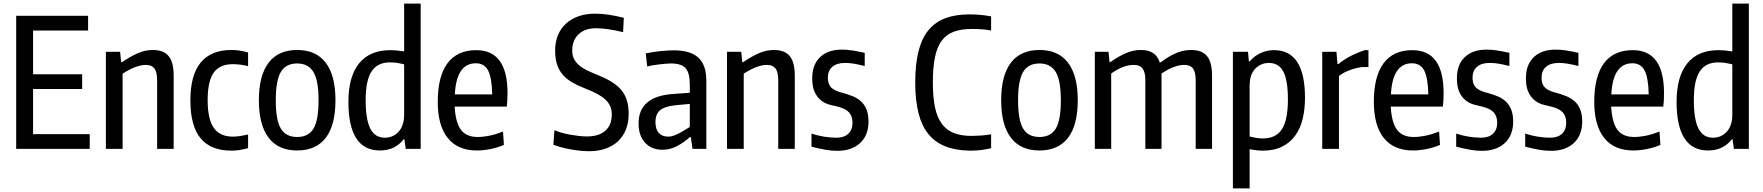

<svg xmlns="http://www.w3.org/2000/svg" viewBox="-20 -828 9807 1068"><path d="M70 -740H470V-658H164V-415H437V-333H164V-82H479V0H70Z M569 -540H648L654 -482H658Q712 -518 751 -534Q790 -550 830 -550Q890 -550 918 -516Q946 -482 946 -408V0H854V-381Q854 -428 838.5 -447.5Q823 -467 792 -467Q763 -467 730 -454Q697 -441 662 -418V0H569Z M1268 10Q1153 10 1096 -58.5Q1039 -127 1039 -270Q1039 -550 1268 -550Q1288 -550 1310.5 -547Q1333 -544 1360 -536V-460Q1336 -466 1315.5 -468.5Q1295 -471 1275 -471Q1202 -471 1168.5 -423.5Q1135 -376 1135 -270Q1135 -166 1169 -117Q1203 -68 1275 -68Q1309 -68 1360 -80V-4Q1340 2 1315.5 6Q1291 10 1268 10Z M1633 9Q1528 9 1474 -62Q1420 -133 1420 -270Q1420 -408 1474 -479Q1528 -550 1633 -550Q1738 -550 1792 -479Q1846 -408 1846 -270Q1846 -132 1792 -61.5Q1738 9 1633 9ZM1633 -66Q1696 -66 1724 -113Q1752 -160 1752 -270Q1752 -380 1723.5 -427.5Q1695 -475 1633 -475Q1570 -475 1542 -427.5Q1514 -380 1514 -270Q1514 -160 1542 -113Q1570 -66 1633 -66Z M2093 9Q1918 9 1918 -262Q1918 -402 1977.5 -475.5Q2037 -549 2152 -549Q2169 -549 2185.5 -547.5Q2202 -546 2228 -542V-808H2320V0H2237L2229 -54H2226Q2178 9 2093 9ZM2120 -62Q2142 -62 2161.5 -70Q2181 -78 2196 -94Q2211 -110 2219.5 -134Q2228 -158 2228 -190V-470Q2204 -476 2186 -478.5Q2168 -481 2149 -481Q2080 -481 2047 -431Q2014 -381 2014 -271Q2014 -163 2040 -112.5Q2066 -62 2120 -62Z M2632 9Q2526 9 2470.5 -60.5Q2415 -130 2415 -261Q2415 -403 2469 -476Q2523 -549 2629 -549Q2803 -549 2803 -311Q2803 -285 2802 -268.5Q2801 -252 2799 -235H2509Q2514 -146 2544 -106Q2574 -66 2637 -66Q2667 -66 2702 -73Q2737 -80 2778 -96L2783 -22Q2751 -8 2710.5 0.5Q2670 9 2632 9ZM2627 -476Q2519 -476 2510 -303H2718Q2716 -396 2695 -436Q2674 -476 2627 -476Z M3258 13Q3212 13 3157.5 3.5Q3103 -6 3058 -23L3064 -104Q3079 -97 3101 -90.5Q3123 -84 3148 -79.5Q3173 -75 3198 -72Q3223 -69 3244 -69Q3311 -69 3347 -100.5Q3383 -132 3383 -192Q3383 -219 3373.5 -239Q3364 -259 3346 -275.5Q3328 -292 3300.5 -306.5Q3273 -321 3237 -335Q3196 -351 3165 -368.5Q3134 -386 3112 -410.5Q3090 -435 3079 -468Q3068 -501 3068 -547Q3068 -594 3083.5 -632Q3099 -670 3128 -696.5Q3157 -723 3198 -737.5Q3239 -752 3290 -752Q3328 -752 3367 -746Q3406 -740 3450 -729L3446 -649Q3402 -660 3363.5 -665.5Q3325 -671 3296 -671Q3234 -671 3198.5 -637.5Q3163 -604 3163 -547Q3163 -521 3172 -502Q3181 -483 3199 -467Q3217 -451 3244 -437.5Q3271 -424 3307 -410Q3349 -393 3381 -373.5Q3413 -354 3434.5 -329Q3456 -304 3466.5 -271Q3477 -238 3477 -195Q3477 -147 3462 -108.5Q3447 -70 3418.5 -43Q3390 -16 3349.5 -1.5Q3309 13 3258 13Z M3665 5Q3604 5 3568 -34.5Q3532 -74 3532 -141Q3532 -291 3721 -305L3817 -312V-357Q3817 -423 3793.5 -449Q3770 -475 3712 -475Q3700 -475 3683 -473.5Q3666 -472 3648 -470Q3630 -468 3612 -465Q3594 -462 3580 -458L3572 -531Q3611 -539 3652 -543.5Q3693 -548 3727 -548Q3821 -548 3865 -507Q3909 -466 3909 -379V0H3832L3823 -65H3817Q3787 -38 3748.5 -16.5Q3710 5 3665 5ZM3698 -68Q3713 -68 3729 -74Q3745 -80 3761 -88.5Q3777 -97 3791.5 -106Q3806 -115 3817 -122V-250L3741 -243Q3679 -237 3652.5 -215.5Q3626 -194 3626 -149Q3626 -109 3644.5 -88.5Q3663 -68 3698 -68Z M4024 -540H4103L4109 -482H4113Q4167 -518 4206 -534Q4245 -550 4285 -550Q4345 -550 4373 -516Q4401 -482 4401 -408V0H4309V-381Q4309 -428 4293.5 -447.5Q4278 -467 4247 -467Q4218 -467 4185 -454Q4152 -441 4117 -418V0H4024Z M4637 11Q4605 11 4571.5 5Q4538 -1 4494 -12V-85Q4526 -74 4562.5 -68Q4599 -62 4633 -62Q4675 -62 4698.5 -84Q4722 -106 4722 -145Q4722 -181 4703.5 -202Q4685 -223 4643 -234Q4619 -239 4593.5 -246Q4568 -253 4547 -269.5Q4526 -286 4512 -315Q4498 -344 4498 -393Q4498 -468 4541.5 -510Q4585 -552 4663 -552Q4691 -552 4720.5 -547.5Q4750 -543 4790 -534V-461Q4749 -471 4725.5 -474.5Q4702 -478 4680 -478Q4635 -478 4610 -456.5Q4585 -435 4585 -397Q4585 -374 4591.5 -359.5Q4598 -345 4609.5 -336Q4621 -327 4636.5 -321Q4652 -315 4669 -311Q4699 -303 4725 -292Q4751 -281 4770 -263.5Q4789 -246 4800 -219Q4811 -192 4811 -151Q4811 -76 4764.5 -32.5Q4718 11 4637 11Z M5376 10Q5297 9 5239.5 -13.5Q5182 -36 5144.5 -82Q5107 -128 5089 -199.5Q5071 -271 5071 -369Q5071 -470 5089 -542Q5107 -614 5144 -659.5Q5181 -705 5238 -726.5Q5295 -748 5374 -748Q5401 -748 5430.5 -745.5Q5460 -743 5493 -737V-658Q5471 -663 5442.5 -665Q5414 -667 5388 -667Q5328 -667 5286.5 -652Q5245 -637 5219 -602.5Q5193 -568 5181 -511Q5169 -454 5169 -369Q5169 -287 5181 -230.5Q5193 -174 5219.5 -138.5Q5246 -103 5287 -87.5Q5328 -72 5385 -72Q5405 -72 5435.5 -74Q5466 -76 5493 -81V-4Q5470 2 5441.5 6Q5413 10 5376 10Z M5762 9Q5657 9 5603 -62Q5549 -133 5549 -270Q5549 -408 5603 -479Q5657 -550 5762 -550Q5867 -550 5921 -479Q5975 -408 5975 -270Q5975 -132 5921 -61.5Q5867 9 5762 9ZM5762 -66Q5825 -66 5853 -113Q5881 -160 5881 -270Q5881 -380 5852.5 -427.5Q5824 -475 5762 -475Q5699 -475 5671 -427.5Q5643 -380 5643 -270Q5643 -160 5671 -113Q5699 -66 5762 -66Z M6070 -540H6146L6152 -482H6155Q6207 -518 6247 -534Q6287 -550 6325 -550Q6368 -550 6393.5 -533.5Q6419 -517 6431 -481H6436Q6485 -518 6525.5 -534Q6566 -550 6606 -550Q6666 -550 6694 -516Q6722 -482 6722 -408V0H6631V-381Q6631 -427 6616 -447Q6601 -467 6568 -467Q6512 -467 6441 -419V0H6351V-381Q6351 -427 6335.5 -447Q6320 -467 6287 -467Q6228 -467 6161 -419V0H6070Z M6838 -540H6922L6927 -486H6931Q6955 -515 6990 -532Q7025 -549 7067 -549Q7239 -549 7239 -284Q7239 -222 7226.5 -168.5Q7214 -115 7185.5 -75Q7157 -35 7112 -12.5Q7067 10 7003 10Q6987 10 6969 8Q6951 6 6931 2V220H6838ZM7005 -58Q7077 -58 7110.5 -109Q7144 -160 7144 -274Q7144 -382 7118.5 -430Q7093 -478 7038 -478Q6994 -478 6962.5 -446Q6931 -414 6931 -350V-69Q6972 -58 7005 -58Z M7335 -540H7414L7420 -472H7426Q7434 -480 7449.5 -490.5Q7465 -501 7485 -512Q7505 -523 7527.5 -532.5Q7550 -542 7572 -549H7592V-455H7555Q7516 -449 7482 -435.5Q7448 -422 7428 -405V0H7335Z M7839 9Q7733 9 7677.5 -60.5Q7622 -130 7622 -261Q7622 -403 7676 -476Q7730 -549 7836 -549Q8010 -549 8010 -311Q8010 -285 8009 -268.5Q8008 -252 8006 -235H7716Q7721 -146 7751 -106Q7781 -66 7844 -66Q7874 -66 7909 -73Q7944 -80 7985 -96L7990 -22Q7958 -8 7917.5 0.5Q7877 9 7839 9ZM7834 -476Q7726 -476 7717 -303H7925Q7923 -396 7902 -436Q7881 -476 7834 -476Z M8223 11Q8191 11 8157.5 5Q8124 -1 8080 -12V-85Q8112 -74 8148.5 -68Q8185 -62 8219 -62Q8261 -62 8284.5 -84Q8308 -106 8308 -145Q8308 -181 8289.5 -202Q8271 -223 8229 -234Q8205 -239 8179.5 -246Q8154 -253 8133 -269.5Q8112 -286 8098 -315Q8084 -344 8084 -393Q8084 -468 8127.5 -510Q8171 -552 8249 -552Q8277 -552 8306.5 -547.5Q8336 -543 8376 -534V-461Q8335 -471 8311.5 -474.5Q8288 -478 8266 -478Q8221 -478 8196 -456.5Q8171 -435 8171 -397Q8171 -374 8177.5 -359.5Q8184 -345 8195.5 -336Q8207 -327 8222.5 -321Q8238 -315 8255 -311Q8285 -303 8311 -292Q8337 -281 8356 -263.5Q8375 -246 8386 -219Q8397 -192 8397 -151Q8397 -76 8350.5 -32.5Q8304 11 8223 11Z M8607 11Q8575 11 8541.5 5Q8508 -1 8464 -12V-85Q8496 -74 8532.5 -68Q8569 -62 8603 -62Q8645 -62 8668.5 -84Q8692 -106 8692 -145Q8692 -181 8673.5 -202Q8655 -223 8613 -234Q8589 -239 8563.5 -246Q8538 -253 8517 -269.5Q8496 -286 8482 -315Q8468 -344 8468 -393Q8468 -468 8511.5 -510Q8555 -552 8633 -552Q8661 -552 8690.5 -547.5Q8720 -543 8760 -534V-461Q8719 -471 8695.5 -474.5Q8672 -478 8650 -478Q8605 -478 8580 -456.5Q8555 -435 8555 -397Q8555 -374 8561.5 -359.5Q8568 -345 8579.5 -336Q8591 -327 8606.5 -321Q8622 -315 8639 -311Q8669 -303 8695 -292Q8721 -281 8740 -263.5Q8759 -246 8770 -219Q8781 -192 8781 -151Q8781 -76 8734.5 -32.5Q8688 11 8607 11Z M9065 9Q8959 9 8903.5 -60.5Q8848 -130 8848 -261Q8848 -403 8902 -476Q8956 -549 9062 -549Q9236 -549 9236 -311Q9236 -285 9235 -268.5Q9234 -252 9232 -235H8942Q8947 -146 8977 -106Q9007 -66 9070 -66Q9100 -66 9135 -73Q9170 -80 9211 -96L9216 -22Q9184 -8 9143.5 0.5Q9103 9 9065 9ZM9060 -476Q8952 -476 8943 -303H9151Q9149 -396 9128 -436Q9107 -476 9060 -476Z M9481 9Q9306 9 9306 -262Q9306 -402 9365.5 -475.5Q9425 -549 9540 -549Q9557 -549 9573.5 -547.5Q9590 -546 9616 -542V-808H9708V0H9625L9617 -54H9614Q9566 9 9481 9ZM9508 -62Q9530 -62 9549.5 -70Q9569 -78 9584 -94Q9599 -110 9607.5 -134Q9616 -158 9616 -190V-470Q9592 -476 9574 -478.5Q9556 -481 9537 -481Q9468 -481 9435 -431Q9402 -381 9402 -271Q9402 -163 9428 -112.5Q9454 -62 9508 -62Z"/></svg>

Font: Encode Sans Compressed
Style: Medium
Weight: 500
Designer: Pablo Impallari, Andres Torresi
Foundry: Pablo Impallari, Andres Torresi
Version: Version 1.000; ttfautohint (v1.00) -l 8 -r 50 -G 200 -x 14 -